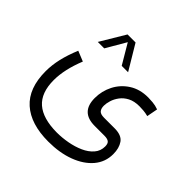

<svg xmlns="http://www.w3.org/2000/svg" viewBox="-190 -685 1100 1100"><g transform="rotate(45 360.5 -134.5)"><path d="M238.3 -511.7H303.2L393.6 -360.8H341.8L270.5 -481.4L200.2 -360.8H147.9ZM167 -220.7Q124 -113.8 124 -27.8Q124 74.7 179.9 123.3Q235.8 171.9 348.6 172.4Q391.1 172.4 435.5 164.3Q480 156.2 517.6 139.4Q555.2 122.6 578.4 95.9Q601.6 69.3 601.6 32.7Q601.6 9.3 590.1 0.7Q578.6 -7.8 555.7 -7.8H475.6Q362.8 -7.8 362.8 -121.1Q362.8 -178.2 388.4 -228.3Q414.1 -278.3 462.2 -309.3Q510.3 -340.3 577.1 -340.3Q590.3 -340.3 614 -338.4Q637.7 -336.4 661.6 -327.6L648.9 -260.7Q628.4 -266.1 609.4 -267.6Q590.3 -269 577.1 -269Q535.6 -269 507.3 -254.2Q479 -239.3 462.2 -216.6Q445.3 -193.8 438 -169.7Q430.7 -145.5 430.7 -127.4Q430.7 -104 441.2 -91.6Q451.7 -79.1 480.5 -79.1H568.4Q623 -78.6 644.3 -47.9Q665.5 -17.1 665.5 30.8Q665.5 95.2 624.8 143.1Q584 190.9 513.2 217.3Q442.4 243.7 351.1 243.7Q209 243.7 132.1 175.3Q55.2 106.9 55.2 -31.2Q55.2 -81.1 67.4 -133.5Q79.6 -186 104.5 -246.1Z"/></g></svg>

Font: Vazir Light UI
Style: Light-UI
Weight: 300
Designer: Saber Rastikerdar
Foundry: Saber Rastikerdar
Version: Version 30.0.0